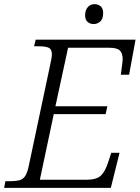

<svg xmlns="http://www.w3.org/2000/svg" viewBox="-37 -905 675 925"><path d="M-17 0 -11 -32H11Q37 -32 54.5 -36Q72 -40 83 -55Q94 -70 101 -103L204 -589Q208 -607 210.5 -621Q213 -635 213 -643Q213 -668 197.5 -675Q182 -682 150 -682H127L135 -714H616L585 -545H545Q546 -552 548 -567.5Q550 -583 552 -598Q554 -613 554 -619Q554 -648 540.5 -661.5Q527 -675 488 -675H291L230 -393H480L472 -355H222L155 -39H379Q427 -39 448 -58Q469 -77 484 -123L499 -169H539L497 0ZM415 -789Q397 -789 385 -799.5Q373 -810 373 -831Q373 -855 385.5 -870Q398 -885 418 -885Q436 -885 448 -874.5Q460 -864 460 -843Q460 -813 445.5 -801Q431 -789 415 -789Z"/></svg>

Font: Noto Serif Light
Style: Italic
Weight: 300
Italic angle: -12°
Designer: Monotype Design Team
Foundry: Monotype Imaging Inc.
Version: Version 2.013